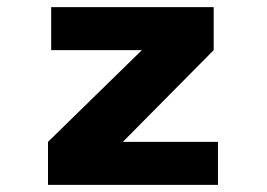

<svg xmlns="http://www.w3.org/2000/svg" viewBox="-20 -520 750 540"><path d="M325.5 -121H593V0H115V-121L379 -379H124V-500H581V-379Z"/></svg>

Font: League Mono
Style: Bold
Weight: 700
Width: 6
Designer: Tyler Finck
Foundry: The League of Moveable Type / Tyler Finck
Version: Version 2.300;RELEASE